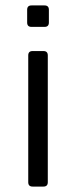

<svg xmlns="http://www.w3.org/2000/svg" viewBox="-20 -687 280 707"><path d="M96 -588Q80 -588 80 -604V-651Q80 -667 96 -667H144Q160 -667 160 -651V-604Q160 -588 144 -588ZM100 0Q84 0 84 -16V-483Q84 -499 100 -499H140Q156 -499 156 -483V-16Q156 0 140 0Z"/></svg>

Font: Pitagon Sans
Style: Regular
Weight: 400
Designer: Travis Tran
Foundry: Pitagon
Version: Version 1.001; ttfautohint (v1.8.4.7-5d5b);gftools[0.9.26]